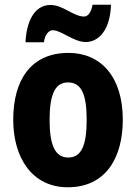

<svg xmlns="http://www.w3.org/2000/svg" viewBox="-20 -783 577 813"><path d="M88 -604H166C170 -639 189 -655 202 -655C240 -655 292 -605 343 -605C399 -605 447 -658 450 -763H372C366 -731 353 -713 336 -713C291 -713 247 -762 194 -762C120 -762 91 -681 88 -604ZM500 -276C500 -458 407 -559 270 -559C111 -559 36 -444 36 -276C36 -115 116 10 267 10C430 10 500 -118 500 -276ZM190 -275C190 -383 213 -434 268 -434C325 -434 347 -383 347 -276C347 -168 325 -116 269 -116C213 -116 190 -169 190 -275Z"/></svg>

Font: Noto Sans Gujarati Condensed ExtraBold
Style: Regular
Weight: 800
Width: 3
Designer: Jelle Bosma - Monotype Design Team, Universal Thirst
Foundry: Monotype Imaging Inc.
Version: Version 2.106